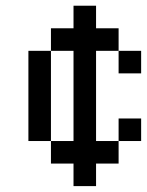

<svg xmlns="http://www.w3.org/2000/svg" viewBox="-20 -558 502 655"><path d="M153.8 -461.5H230.8V-384.6H153.8ZM307.7 -461.5H384.6V-384.6H307.7ZM384.6 -384.6H461.5V-307.7H384.6ZM76.9 -384.6H153.8V-307.7H76.9ZM76.9 -307.7H153.8V-230.8H76.9ZM76.9 -230.8H153.8V-153.8H76.9ZM76.9 -153.8H153.8V-76.9H76.9ZM153.8 -76.9H230.8V0H153.8ZM307.7 -76.9H384.6V0H307.7ZM384.6 -153.8H461.5V-76.9H384.6ZM230.8 -538.5H307.7V-461.5H230.8ZM230.8 -461.5H307.7V-384.6H230.8ZM230.8 -384.6H307.7V-307.7H230.8ZM230.8 -307.7H307.7V-230.8H230.8ZM230.8 -230.8H307.7V-153.8H230.8ZM230.8 -153.8H307.7V-76.9H230.8ZM230.8 -76.9H307.7V0H230.8ZM230.8 0H307.7V76.9H230.8Z"/></svg>

Font: Jacquarda Bastarda 9
Style: Regular
Weight: 400
Designer: Sarah Cadigan-Fried
Version: Version 1.000; ttfautohint (v1.8.4.7-5d5b)